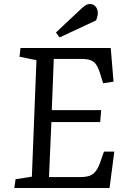

<svg xmlns="http://www.w3.org/2000/svg" viewBox="-20 -944 632 964"><path d="M163 -642 78 -659 83 -703H536L550 -534L498 -526L486 -564Q476 -599 464.5 -617Q453 -635 435.5 -641.5Q418 -648 389 -648H250L240 -391H488L483 -331H238L226 -55H383Q410 -55 428.5 -61Q447 -67 461 -85Q475 -103 487 -140L502 -183H554L530 0H52L58 -44L140 -57ZM390 -902Q402 -913 411.5 -918.5Q421 -924 431 -924Q449 -924 460 -911Q471 -898 471 -879Q471 -871 469 -862Q467 -853 463 -842L279 -756L261 -781Z"/></svg>

Font: Literata 18pt
Style: Italic
Weight: 400
Italic angle: -2°
Designer: Latin by Veronika Burian and Jose Scaglione. Greek by Irene Vlachou. Cyrillic by Vera Evstafieva
Foundry: TypeTogether
Version: Version 3.103;gftools[0.9.29]